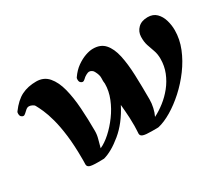

<svg xmlns="http://www.w3.org/2000/svg" viewBox="-90 -722 1115 956"><g transform="rotate(-30 467.0 -244.0)"><path d="M242.2 7.3Q207 7.3 194.8 2.4Q182.6 -2.4 182.6 -15.1Q182.6 -19.5 182.9 -27.3Q183.1 -35.2 183.1 -44.4Q183.1 -123.5 175.8 -182.1Q168.5 -240.7 157.2 -282Q146 -323.2 134.3 -349.4Q122.6 -375.5 114.3 -390.1Q110.8 -397 100.8 -401.6Q90.8 -406.2 82.5 -406.2Q74.7 -406.2 67.1 -400.4Q59.6 -394.5 49.8 -384.8Q43 -377.9 36.1 -377.9Q31.2 -377.9 24.9 -383.1Q18.6 -388.2 18.6 -400.4Q18.6 -403.3 19 -406.5Q19.5 -409.7 21.5 -412.6Q55.7 -459 92.3 -477.1Q128.9 -495.1 176.3 -495.1Q219.7 -495.1 245.8 -464.6Q272 -434.1 285.2 -382.8Q298.3 -331.5 302.7 -267.3Q307.1 -203.1 307.1 -135.7Q307.1 -113.3 300.8 -91.6Q294.4 -69.8 288.6 -46.4Q317.4 -59.1 348.4 -86.9Q379.4 -114.7 406.7 -151.9Q434.1 -189 450.9 -231Q467.8 -272.9 467.8 -314.5Q465.3 -329.1 466.6 -346.9Q467.8 -364.7 454.1 -389.6Q450.7 -396.5 443.6 -401.1Q436.5 -405.8 428.2 -405.8Q422.9 -405.8 411.1 -399.7Q399.4 -393.6 390.6 -384.3Q383.8 -377.4 376.5 -377.4Q371.6 -377.4 365.5 -382.6Q359.4 -387.7 359.4 -399.9Q359.4 -402.8 359.9 -406.2Q360.4 -409.7 362.3 -412.1Q382.8 -441.9 408.4 -460Q434.1 -478 458.7 -486.6Q483.4 -495.1 501.5 -495.1Q545.9 -495.6 570.3 -468Q594.7 -440.4 605.5 -391.1Q616.2 -341.8 618.7 -276.4Q621.1 -210.9 621.1 -135.7Q621.1 -112.3 615.7 -88.9Q610.4 -65.4 601.1 -46.4Q631.3 -61.5 661.4 -85Q691.4 -108.4 715.8 -138.9Q740.2 -169.4 754.9 -206.1Q769.5 -242.7 769.5 -284.2Q769.5 -311 761.7 -332.3Q753.9 -353.5 746.6 -375.7Q739.3 -397.9 740.2 -426.8Q741.2 -455.6 761.2 -475.3Q781.2 -495.1 816.9 -495.1Q848.1 -495.1 866.9 -476.3Q885.7 -457.5 894 -429.2Q902.3 -400.9 902.3 -371.6Q902.3 -319.8 881.8 -269Q861.3 -218.3 827.1 -172.1Q793 -126 751.7 -88.6Q710.4 -51.3 668.5 -26.4Q626.5 -1.5 590.8 6.8Q589.4 7.3 582.5 7.3Q575.7 7.3 551.3 7.3Q516.1 7.3 502.2 2.4Q488.3 -2.4 488.3 -15.1Q488.3 -19.5 489.3 -33.4Q490.2 -47.4 490.2 -59.6Q490.2 -85.9 489.3 -106.2Q488.3 -126.5 486.8 -144.8Q485.4 -163.1 483.4 -183.1Q441.9 -102.1 383.8 -54.2Q325.7 -6.3 277.3 6.8Q275.9 7.3 242.2 7.3Z"/></g></svg>

Font: Gelasio
Style: Bold Italic
Weight: 700
Italic angle: -8.5°
Designer: Eben Sorkin
Foundry: Eben Sorkin
Version: Version 1.008